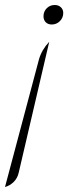

<svg xmlns="http://www.w3.org/2000/svg" viewBox="-57 -524 275 768"><path d="M196 -472Q196 -453 182.5 -439.5Q169 -426 150 -426Q135 -426 126 -435Q117 -444 117 -459Q117 -478 130 -491Q143 -504 162 -504Q177 -504 186.5 -495Q196 -486 196 -472ZM18 166Q13 189 -2.5 204Q-18 219 -37 224L99 -287Q110 -325 140 -357Z"/></svg>

Font: Srisakdi
Style: Regular
Weight: 400
Designer: Cadson Demak Co.,Ltd.
Foundry: Cadson Demak Co.,Ltd.
Version: Version 1.000